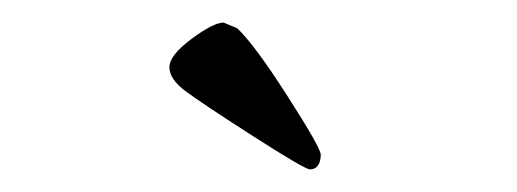

<svg xmlns="http://www.w3.org/2000/svg" viewBox="-20 -665 458 170"><path d="M178 -645 190 -640Q205 -626 234.5 -580Q264 -534 264 -528Q264 -522 261.5 -518.5Q259 -515 254.5 -515Q250 -515 204 -544.5Q158 -574 144 -584.5Q130 -595 130 -605.5Q130 -616 149.5 -630.5Q169 -645 178 -645Z"/></svg>

Font: Aladin
Style: Regular
Weight: 400
Designer: Angel Koziupa and Alejandro Paul
Foundry: Angel Koziupa and Alejandro Paul
Version: Version 1.000